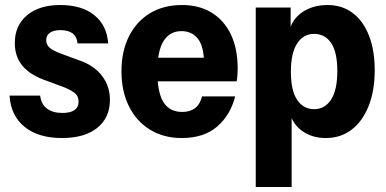

<svg xmlns="http://www.w3.org/2000/svg" viewBox="-20 -540 1538 765"><path d="M227 10Q133 10 78 -34.5Q23 -79 18 -159H140Q144 -125 167 -107.5Q190 -90 228 -90Q261 -90 277 -101.5Q293 -113 293 -135Q293 -154 282 -165.5Q271 -177 239 -191L169 -217Q103 -239 71 -276Q39 -313 39 -369Q39 -438 87.5 -479Q136 -520 220 -520Q306 -520 356 -479.5Q406 -439 411 -367H289Q286 -395 268.5 -407.5Q251 -420 221 -420Q194 -420 179 -409.5Q164 -399 164 -380Q164 -363 176.5 -351Q189 -339 221 -327L300 -298Q356 -278 387 -237Q418 -196 418 -142Q418 -71 367.5 -30.5Q317 10 227 10Z M704 10Q632 10 577.5 -23.5Q523 -57 493.5 -117Q464 -177 464 -256Q464 -336 494 -395.5Q524 -455 578 -487.5Q632 -520 705 -520Q774 -520 823.5 -489.5Q873 -459 900 -402.5Q927 -346 927 -267Q927 -252 926 -239.5Q925 -227 923 -216H549V-310H820L793 -285Q793 -354 769 -385Q745 -416 703 -416Q657 -416 632 -377Q607 -338 607 -255Q607 -171 631.5 -132.5Q656 -94 706 -94Q737 -94 757 -109Q777 -124 785 -156H917Q898 -81 845 -35.5Q792 10 704 10Z M1278 10Q1220 10 1179.5 -21.5Q1139 -53 1131 -109L1142 -110V205H999V-510H1138V-404L1130 -406Q1140 -460 1182.5 -490Q1225 -520 1285 -520Q1343 -520 1385 -488.5Q1427 -457 1450 -398.5Q1473 -340 1473 -260Q1473 -178 1448.5 -117Q1424 -56 1380.5 -23Q1337 10 1278 10ZM1232 -105Q1274 -105 1299 -143Q1324 -181 1324 -257Q1324 -332 1299.5 -368.5Q1275 -405 1231 -405Q1189 -405 1164 -367Q1139 -329 1139 -254Q1139 -179 1164 -142Q1189 -105 1232 -105Z"/></svg>

Font: Instrument Sans SemiCondensed
Style: Bold
Weight: 700
Width: 4
Designer: Rodrigo Fuenzalida
Foundry: fragTYPE
Version: Version 1.000;gftools[0.9.28]